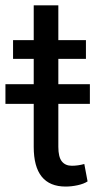

<svg xmlns="http://www.w3.org/2000/svg" viewBox="-34 -676 372 706"><path d="M207.5 10Q90 10 90 -136V-294H-14V-366.5H90V-459.5H14V-528.5H90V-656.5H180.5V-528.5H282V-459.5H180.5V-366.5H296.5V-294H180.5V-136Q180.5 -99 193.2 -82.8Q206 -66.5 230 -66.5Q253 -66.5 276 -73L288 -9Q274.5 0 251.8 5Q229 10 207.5 10Z"/></svg>

Font: Roberto Sans
Style: Regular
Weight: 400
Designer: Google (font) & Cristiano Sobral (main changes)
Version: Version 1.500; ttfautohint (v1.8.4.7-5d5b-dirty)